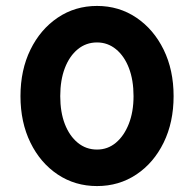

<svg xmlns="http://www.w3.org/2000/svg" viewBox="-20 -617 654 647"><path d="M565 -293Q565 -205 531.5 -136.5Q498 -68 439.5 -29Q381 10 307 10Q233 10 174.5 -29Q116 -68 82.5 -136.5Q49 -205 49 -293Q49 -381 82.5 -449.5Q116 -518 174.5 -557.5Q233 -597 307 -597Q381 -597 439.5 -557.5Q498 -518 531.5 -449.5Q565 -381 565 -293ZM430 -293Q430 -347 414.5 -387.5Q399 -428 371 -451Q343 -474 307 -474Q270 -474 242 -451Q214 -428 198.5 -387.5Q183 -347 183 -293Q183 -239 198.5 -199Q214 -159 242 -136Q270 -113 307 -113Q343 -113 370.5 -136Q398 -159 414 -199.5Q430 -240 430 -293Z"/></svg>

Font: Raleway Thin
Style: Bold
Weight: 700
Version: Version 4.026